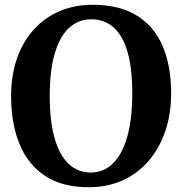

<svg xmlns="http://www.w3.org/2000/svg" viewBox="-20 -772 762 803"><path d="M355.9 11Q242.4 12.1 169.4 -35.9Q96.3 -84 61.4 -170.1Q26.5 -256.2 26.5 -369.3Q26.5 -457 51.1 -527.7Q75.7 -598.3 121.3 -648.4Q166.8 -698.6 229.5 -725.3Q292.2 -752.1 368.2 -752.1Q481.1 -751.7 553.6 -706.2Q626.1 -660.7 660.9 -577.8Q695.7 -494.8 695.7 -382.3Q695.7 -294.8 671.1 -222.9Q646.6 -150.9 601.4 -98.8Q556.2 -46.7 493.9 -18.2Q431.5 10.2 355.9 11ZM361.7 -691.3Q308.6 -691.3 269.7 -656.3Q230.8 -621.2 209.4 -549.8Q188.1 -478.4 188.1 -369.6Q188.1 -264 208.6 -193.1Q229 -122.2 267.4 -86.3Q305.8 -50.5 359.8 -50.5Q412.9 -50.5 451.7 -87.8Q490.6 -125.2 511.9 -199Q533.2 -272.8 533.2 -381.6Q533.2 -487.8 513 -556.2Q492.8 -624.6 454.4 -658Q416 -691.3 361.7 -691.3Z"/></svg>

Font: Merriweather 7pt Light
Style: Regular
Weight: 300
Designer: Eben Sorkin
Foundry: Eben Sorkin
Version: Version 2.200;gftools[0.9.31]